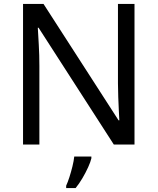

<svg xmlns="http://www.w3.org/2000/svg" viewBox="-20 -734 800 975"><path d="M663 0H558L176 -593H172Q174 -558 177 -506Q180 -454 180 -399V0H97V-714H201L582 -123H586Q585 -139 583.5 -171Q582 -203 580.5 -241Q579 -279 579 -311V-714H663ZM444 70Q440 88 427.5 115.5Q415 143 398.5 171Q382 199 364 221H316V209Q324 192 332.5 165.5Q341 139 348 110.5Q355 82 357 61H444Z"/></svg>

Font: Noto Sans Living
Style: Regular
Weight: 400
Designer: Monotype Design Team
Foundry: Monotype Imaging Inc.
Version: Version 2.013; ttfautohint (v1.8.4.7-5d5b)